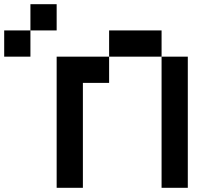

<svg xmlns="http://www.w3.org/2000/svg" viewBox="-20 -895 1040 915"><path d="M125 -875H250V-750H125ZM125 -750V-625H0V-750ZM500 -750H750V-625H500ZM750 -625H875V0H750ZM500 -625V-500H375V0H250V-625Z"/></svg>

Font: Dogica
Style: Regular
Weight: 400
Monospace: yes
Designer: Roberto Mocci
Version: Version 001.012